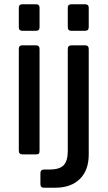

<svg xmlns="http://www.w3.org/2000/svg" viewBox="-20 -722 503 898"><path d="M68 -17V-493Q68 -510 84 -510H148Q165 -510 165 -493V-17Q165 -7 161.5 -3.5Q158 0 149 0H85Q68 0 68 -17ZM68 -595V-686Q68 -702 84 -702H149Q165 -702 165 -686V-595Q165 -578 149 -578H84Q68 -578 68 -595ZM297 -595V-686Q297 -702 313 -702H378Q395 -702 395 -686V-595Q395 -578 378 -578H313Q297 -578 297 -595ZM238 156H186Q169 156 169 139V88Q169 71 186 71H211Q258 71 277.5 51Q297 31 297 -16V-493Q297 -510 315 -510H378Q395 -510 395 -493V1Q395 74 353.5 115Q312 156 238 156Z"/></svg>

Font: Rajdhani SemiBold
Style: Regular
Weight: 600
Designer: Satya Rajpurohit, Jyotish Sonowal
Foundry: Indian Type Foundry
Version: Version 1.201 February 1, 2022